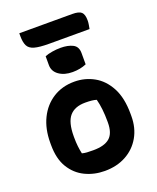

<svg xmlns="http://www.w3.org/2000/svg" viewBox="-170 -1036 939 1147"><g transform="rotate(-20 300.0 -462.0)"><path d="M304 -552Q371 -552 428 -520.5Q485 -489 520 -423.5Q555 -358 555 -256V-242Q555 -167 522 -109.5Q489 -52 430.5 -20Q372 12 295 12Q228 12 171 -15.5Q114 -43 79.5 -99.5Q45 -156 45 -244V-258Q45 -346 77.5 -412Q110 -478 168.5 -515Q227 -552 304 -552ZM323 -412Q256 -412 223 -373.5Q190 -335 190 -246V-239Q190 -208 193 -182Q196 -156 201 -134Q216 -130 232 -129Q248 -128 272 -128Q343 -128 376.5 -157Q410 -186 410 -254V-261Q410 -344 394 -404Q371 -412 323 -412ZM196 -753Q215 -761 242.5 -765.5Q270 -770 296 -770Q343 -770 373.5 -754.5Q404 -739 404 -698V-626Q365 -609 316 -609Q264 -609 230 -633Q196 -657 196 -697ZM95 -936H432Q474 -936 489.5 -921.5Q505 -907 505 -869Q505 -855 502.5 -841Q500 -827 498 -816H241Q180 -816 148.5 -825Q117 -834 106 -856.5Q95 -879 95 -917Z"/></g></svg>

Font: Recursive Mn Csl St XBd
Style: Regular
Weight: 800
Monospace: yes
Version: Version 1.079;hotconv 1.0.112;makeotfexe 2.5.65598; ttfautoh